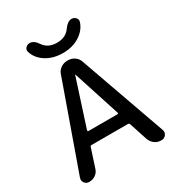

<svg xmlns="http://www.w3.org/2000/svg" viewBox="-219 -1077 1108 1209"><g transform="rotate(-30 335.5 -472.5)"><path d="M430.7 -906.2Q459 -945.3 487.3 -945.3Q504.9 -945.3 517.1 -932.1Q529.3 -918.9 524.4 -903.3Q508.8 -851.6 457.5 -818.4Q406.2 -785.2 335.4 -785.2Q264.6 -785.2 213.4 -817.9Q162.1 -850.6 146.5 -903.3Q141.6 -918.9 153.3 -932.1Q165 -945.3 182.6 -945.3Q213.9 -945.3 239.3 -906.2Q270.5 -860.4 335 -860.4Q399.4 -860.4 430.7 -906.2ZM221.7 -288.1Q221.7 -285.2 223.1 -282.7Q224.6 -280.3 227.5 -280.3H438.5Q441.4 -280.3 443.4 -282.7Q445.3 -285.2 444.3 -288.1L334 -628.9Q334 -629.9 333 -629.9Q332 -629.9 332 -628.9ZM72.3 0Q50.8 0 39.1 -16.6Q27.3 -33.2 34.2 -52.7L255.9 -676.8Q263.7 -701.2 285.2 -715.8Q306.6 -730.5 332 -730.5H337.9Q364.3 -730.5 385.3 -715.8Q406.2 -701.2 414.1 -676.8L635.7 -52.7Q642.6 -33.2 630.9 -16.6Q619.1 0 597.7 0H593.8Q568.4 0 548.3 -15.1Q528.3 -30.3 519.5 -53.7L476.6 -185.5Q473.6 -193.4 465.8 -194.3H200.2Q192.4 -194.3 189.5 -185.5L146.5 -53.7Q139.6 -29.3 119.1 -14.6Q98.6 0 72.3 0Z"/></g></svg>

Font: Rounded Mgen+ 2p medium
Style: Regular
Weight: 500
Designer: [Source Han Sans]
Ryoko NISHIZUKA  (kana & ideographs); Paul D. Hunt (Latin, Greek & Cyrillic); Wenlong ZHANG  (bopomofo
Version: Version 1.059.20150602